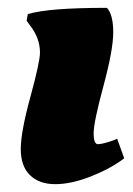

<svg xmlns="http://www.w3.org/2000/svg" viewBox="-20 -458 340 490"><path d="M270 -100 279 -104 297 -54Q263 -28 212.5 -8Q162 12 121 12Q80 12 56.5 -11Q33 -34 33 -77.5Q33 -121 57.5 -210.5Q82 -300 82 -324Q82 -361 56 -394L48 -405L51 -422Q103 -438 253 -438Q269 -420 269 -375.5Q269 -331 244 -238.5Q219 -146 219 -118Q219 -90 230 -90Q241 -90 270 -100Z"/></svg>

Font: Oleo Script
Style: Bold
Weight: 700
Designer: Soytutype
Foundry: Soytutype
Version: Version 1.002